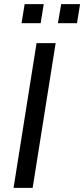

<svg xmlns="http://www.w3.org/2000/svg" viewBox="-20 -915 410 935"><path d="M46 0 158 -705H251L139 0ZM262 -802 278 -895H370L355 -802ZM85 -802 100 -895H193L178 -802Z"/></svg>

Font: Nunito Sans 12pt Medium
Style: Italic
Weight: 500
Italic angle: -9°
Designer: Vernon Adams
Foundry: Vernon Adams
Version: Version 3.101;gftools[0.9.27]